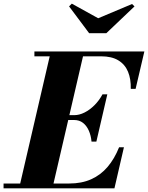

<svg xmlns="http://www.w3.org/2000/svg" viewBox="-68 -1032 812 1052"><path d="M36.5 0 210.5 -750H393L219 0ZM-48.5 0V-26.5H311Q379.5 -26.5 431.5 -49.8Q483.5 -73 521.2 -117.2Q559 -161.5 584.5 -225H611L559 0ZM433.5 -256Q430.5 -289.5 418.5 -316.5Q406.5 -343.5 386.5 -359Q366.5 -374.5 338 -374.5H274V-401H338Q366.5 -401 395.2 -415.5Q424 -430 449.8 -455.8Q475.5 -481.5 493.5 -515H520L460 -256ZM648.5 -545Q650 -598.5 633.5 -638.8Q617 -679 580.5 -701.2Q544 -723.5 485.5 -723.5H120.5V-750H723L675 -545ZM420.5 -850 310.5 -997 325.5 -1012 470 -932 655.5 -1010 669 -997 514.5 -850Z"/></svg>

Font: Bodoni Moda 9pt ExtraBold
Style: Italic
Weight: 800
Italic angle: -13°
Designer: Owen Earl
Foundry: indestructible type
Version: Version 2.004